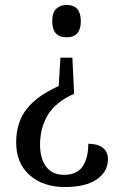

<svg xmlns="http://www.w3.org/2000/svg" viewBox="-20 -560 493 772"><path d="M305 -475Q305 -410 248 -410Q190 -410 190 -475Q190 -509 206 -524.5Q222 -540 248 -540Q305 -540 305 -475ZM278 -183Q204 -150 172.5 -98Q141 -46 141 22Q141 77 165.5 110Q190 143 238 143Q289 143 312 109.5Q335 76 335 18Q371 18 392.5 33.5Q414 49 414 80Q414 130 369.5 161Q325 192 241 192Q153 192 99 144Q45 96 45 13Q45 -68 87 -121.5Q129 -175 216 -214L223 -328H271Z"/></svg>

Font: Noto Serif Narrow
Style: Regular
Weight: 400
Width: 4
Designer: Monotype Design Team
Foundry: Monotype Imaging Inc.
Version: Version 1.001